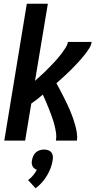

<svg xmlns="http://www.w3.org/2000/svg" viewBox="-20 -755 540 1031"><path d="M3 0 124 -735H237L168 -321Q181 -333 194 -344.5Q207 -356 219.5 -368Q232 -380 244 -392.5Q256 -405 268 -417.5Q280 -430 291.5 -443.5Q303 -457 313 -470.5Q323 -484 332.5 -499Q342 -514 345 -530H472Q470 -513 460 -497Q450 -481 439 -466.5Q428 -452 415.5 -438Q403 -424 390.5 -410.5Q378 -397 364.5 -383.5Q351 -370 337.5 -357.5Q324 -345 310.5 -332.5Q297 -320 283 -308Q293 -290 302.5 -272Q312 -254 321 -236Q330 -218 339 -199.5Q348 -181 356 -162Q364 -143 371 -123.5Q378 -104 383.5 -84Q389 -64 392.5 -42.5Q396 -21 393 0H280Q284 -22 280.5 -44Q277 -66 271.5 -87Q266 -108 258.5 -128.5Q251 -149 243.5 -168.5Q236 -188 227.5 -207.5Q219 -227 210 -247Q195 -234 179.5 -222Q164 -210 148 -199L115 0ZM171 256 131 212Q146 201 157.5 187Q169 173 178 157Q170 154 164 149Q158 144 154.5 137Q151 130 150.5 121.5Q150 113 152 104Q154 93 159 82Q164 71 173 63Q182 55 194 51.5Q206 48 217 48Q228 48 238.5 51.5Q249 55 255.5 63Q262 71 263.5 82Q265 93 263 104Q260 126 252 147Q244 168 232.5 187.5Q221 207 205.5 224.5Q190 242 171 256Z"/></svg>

Font: Iosevka Curly Oblique
Style: Bold
Weight: 700
Italic angle: -9°
Monospace: yes
Designer: Belleve Invis
Foundry: Belleve Invis
Version: Version 11.1.0; ttfautohint (v1.8.3)